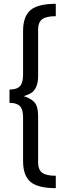

<svg xmlns="http://www.w3.org/2000/svg" viewBox="-20 -854 363 1008"><path d="M272.9 -834V-769Q223.1 -769 201.7 -753.2Q180.2 -737.3 180.2 -699.2V-456.1Q180.2 -421.4 170.7 -399.7Q161.1 -377.9 146.2 -367.7Q131.3 -357.4 105 -349.1Q145 -336.4 162.6 -314.9Q180.2 -293.5 180.2 -243.2V-1Q180.2 37.1 201.7 53Q223.1 68.8 272.9 68.8V133.8Q179.2 133.8 140.1 100.8Q101.1 67.9 101.1 -8.8V-238.8Q101.1 -279.3 84.7 -296.6Q68.4 -314 29.8 -314V-383.8Q68.4 -383.8 84.7 -401.6Q101.1 -419.4 101.1 -460.9V-690.9Q101.1 -767.6 140.1 -800.8Q179.2 -834 272.9 -834Z"/></svg>

Font: Fira Sans Book
Style: Regular
Weight: 350
Designer: Carrois Corporate & Edenspiekermann AG
Foundry: Carrois Corporate GbR & Edenspiekermann AG
Version: Version 4.203;PS 004.203;hotconv 1.0.88;makeotf.lib2.5.64775